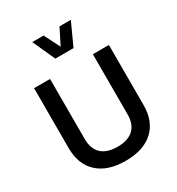

<svg xmlns="http://www.w3.org/2000/svg" viewBox="-222 -1098 1142 1240"><g transform="rotate(-30 349.0 -478.0)"><path d="M284.7 -793.9H420.4L496.6 -960.9H412.1L353 -843.3L293.5 -960.9H209ZM508.8 -248.5C508.8 -156.2 458.5 -99.6 349.6 -99.6C240.2 -99.6 189.5 -156.2 189.5 -248.5V-697.3H70.3V-250.5C70.3 -169.4 94.7 -106.4 143.1 -62C191.4 -17.1 260.3 5.4 349.6 5.4C439 5.4 507.8 -17.1 556.2 -62C604.5 -106.4 628.4 -169.4 628.4 -250.5V-697.3H508.8Z"/></g></svg>

Font: Estedad SemiBold
Style: Regular
Weight: 600
Designer: Amin Abedi
Version: Version 7.3